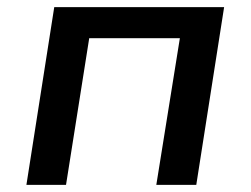

<svg xmlns="http://www.w3.org/2000/svg" viewBox="-20 -518 702 538"><path d="M54 0 132 -498H608L530 0H418L484 -411H230L165 0Z"/></svg>

Font: Nunito Sans 7pt SemiBold
Style: Italic
Weight: 600
Italic angle: -9°
Designer: Vernon Adams
Foundry: Vernon Adams
Version: Version 3.101;gftools[0.9.27]